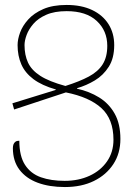

<svg xmlns="http://www.w3.org/2000/svg" viewBox="-20 -746 540 775"><path d="M291 -388Q341 -377 380.5 -352.5Q420 -328 443 -287Q466 -246 466 -185Q466 -127 437.5 -83.5Q409 -40 359 -15.5Q309 9 242 9Q179 9 132 -8.5Q85 -26 58.5 -61Q32 -96 32 -148Q32 -157 34.5 -163.5Q37 -170 42.5 -174Q48 -178 58 -178Q58 -116 81 -80.5Q104 -45 145 -30.5Q186 -16 241 -16Q297 -16 341.5 -36.5Q386 -57 412 -94.5Q438 -132 438 -182Q438 -265 389.5 -309.5Q341 -354 246 -373L37 -304L30 -329L205 -383V-385Q149 -401 115 -426.5Q81 -452 66 -486.5Q51 -521 51 -564Q51 -587 61 -614.5Q71 -642 94 -667.5Q117 -693 155 -709.5Q193 -726 249 -726Q309 -726 352 -705.5Q395 -685 418 -648.5Q441 -612 441 -564Q441 -511 419 -476.5Q397 -442 363 -421.5Q329 -401 291 -390ZM79 -564Q79 -524 93 -493.5Q107 -463 142.5 -440Q178 -417 244 -399Q301 -417 338.5 -437Q376 -457 394.5 -486.5Q413 -516 413 -561Q413 -622 370.5 -661.5Q328 -701 249 -701Q200 -701 167 -686.5Q134 -672 115 -650Q96 -628 87.5 -605Q79 -582 79 -564Z"/></svg>

Font: Noto Serif Armenian Thin
Style: Regular
Weight: 250
Version: Version 2.007